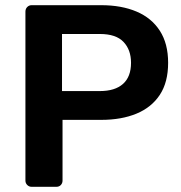

<svg xmlns="http://www.w3.org/2000/svg" viewBox="-20 -720 699 740"><path d="M102 0Q92 0 85 -7Q78 -14 78 -24V-675Q78 -686 85 -693Q92 -700 102 -700H370Q448 -700 506 -675.5Q564 -651 596 -601.5Q628 -552 628 -478Q628 -403 596 -354.5Q564 -306 506 -282Q448 -258 370 -258H221V-24Q221 -14 214.5 -7Q208 0 197 0ZM219 -369H365Q423 -369 454 -396.5Q485 -424 485 -478Q485 -528 456 -558.5Q427 -589 365 -589H219Z"/></svg>

Font: Rubik Light Medium
Style: Regular
Weight: 500
Version: Version 2.104